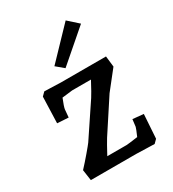

<svg xmlns="http://www.w3.org/2000/svg" viewBox="-182 -849 858 953"><g transform="rotate(-30 247.0 -373.0)"><path d="M384 2 317 0H57L48 -62Q75 -91 103 -124Q131 -157 139 -168L262 -352Q274 -370 307 -432H199Q196 -432 166 -428L140 -425Q123 -383 121 -369L117 -324L53 -328L58 -478L77 -497L112 -496L171 -494H429L436 -432L353 -327L232 -142Q217 -118 187 -62H298Q305 -62 363 -70Q380 -109 382 -118L387 -159L449 -153L440 -16L421 3ZM183 -580 345 -749 403 -697 226 -544Z"/></g></svg>

Font: Andada Pro SemiBold
Style: Regular
Weight: 600
Designer: Carolina Giovagnoli
Foundry: Huerta Tipografica
Version: Version 3.005